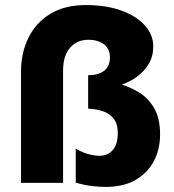

<svg xmlns="http://www.w3.org/2000/svg" viewBox="-20 -722 685 758"><path d="M63 0V-439Q63 -514 92.5 -573.5Q122 -633 179 -667.5Q236 -702 318 -702Q400 -702 460 -680Q520 -658 552.5 -621Q585 -584 585 -539Q585 -503 571.5 -477.5Q558 -452 538 -433.5Q518 -415 497 -404Q476 -393 461 -388Q494 -378 529 -357Q564 -336 588 -296Q612 -256 612 -191Q612 -133 588 -87Q564 -41 517.5 -13Q471 15 400 16Q374 16 343.5 12.5Q313 9 279 -1V-135Q305 -120 329 -113.5Q353 -107 372 -107Q406 -107 425.5 -130Q445 -153 445 -197Q445 -234 428 -254.5Q411 -275 384.5 -283.5Q358 -292 328 -293V-425Q368 -425 391 -442.5Q414 -460 414 -496Q414 -517 404 -532.5Q394 -548 374.5 -556.5Q355 -565 329 -565Q284 -565 256.5 -533.5Q229 -502 229 -442V0Z"/></svg>

Font: Maven Pro ExtraBold
Style: Regular
Weight: 800
Designer: Joe Prince
Foundry: Joe Prince
Version: Version 2.100